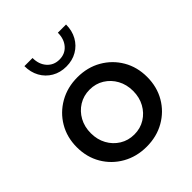

<svg xmlns="http://www.w3.org/2000/svg" viewBox="-205 -858 993 993"><g transform="rotate(-45 291.5 -361.0)"><path d="M292 9.8Q218.8 9.8 160.2 -23.4Q101.6 -56.6 67.9 -114Q34.2 -171.4 34.2 -244.1Q34.2 -316.4 67.9 -373.8Q101.6 -431.2 160.2 -464.6Q218.8 -498 292 -498Q365.7 -498 423.8 -464.6Q481.9 -431.2 515.4 -373.8Q548.8 -316.4 548.8 -244.1Q548.8 -171.4 515.4 -114Q481.9 -56.6 423.8 -23.4Q365.7 9.8 292 9.8ZM291.5 -80.1Q335.9 -80.1 370.8 -101.8Q405.8 -123.5 426 -160.4Q446.3 -197.3 446.3 -244.1Q446.3 -291 426 -327.9Q405.8 -364.7 370.8 -386.5Q335.9 -408.2 291.5 -408.2Q247.6 -408.2 212.4 -386.5Q177.2 -364.7 157 -327.9Q136.7 -291 136.7 -244.1Q136.7 -197.3 157 -160.4Q177.2 -123.5 212.4 -101.8Q247.6 -80.1 291.5 -80.1ZM443.8 -732.4Q443.8 -687.5 424.3 -652.3Q404.8 -617.2 370.4 -597.2Q335.9 -577.1 291.5 -577.1Q247.1 -577.1 212.6 -597.2Q178.2 -617.2 158.7 -652.3Q139.2 -687.5 139.2 -732.4H198.7Q198.7 -686 224.6 -657Q250.5 -627.9 291.5 -627.9Q333 -627.9 358.4 -657Q383.8 -686 383.8 -732.4Z"/></g></svg>

Font: Kumbh Sans Medium
Style: Regular
Weight: 500
Version: Version 1.005